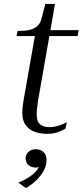

<svg xmlns="http://www.w3.org/2000/svg" viewBox="-20 -669 420 974"><path d="M219 10Q184 10 155.5 -0.5Q127 -11 110 -34.5Q93 -58 93 -96Q93 -107 94 -119Q95 -131 97 -143.5Q99 -156 101 -169L160 -503L183 -516H379L374 -486H64L69 -512H76Q108 -512 131 -517.5Q154 -523 169.5 -537Q185 -551 191 -576L210 -649H259L174 -164Q172 -149 170 -135.5Q168 -122 167 -111Q166 -100 166 -89Q166 -53 183 -38.5Q200 -24 231 -24Q249 -24 265.5 -28Q282 -32 295.5 -38Q309 -44 319 -49L312 -16Q297 -7 273.5 1.5Q250 10 219 10ZM112 285 73 258Q105 244 128 229Q151 214 165 196.5Q179 179 185 159Q186 157 188 155.5Q190 154 192 153.5Q194 153 196 153Q194 166 184 173.5Q174 181 161 181Q140 181 125.5 169Q111 157 110 135Q110 115 124.5 101.5Q139 88 161 88Q185 88 200.5 102Q216 116 216 143Q216 171 202 196.5Q188 222 164.5 245Q141 268 112 285Z"/></svg>

Font: Roboto Serif 120pt Expanded Light
Style: Italic
Weight: 300
Width: 7
Italic angle: -10°
Designer: Greg Gazdowicz
Foundry: Commercial Type
Version: Version 1.008